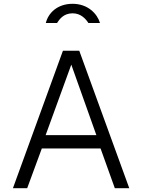

<svg xmlns="http://www.w3.org/2000/svg" viewBox="-20 -990 747 1010"><path d="M506 -869C492 -917 443 -970 362 -970C282 -970 234 -922 221 -869H280C292 -887 313 -920 362 -920C405 -920 431 -891 445 -869ZM48 0H123L200 -209H509L584 0H660L397 -723H311ZM220 -279 355 -650 487 -279Z"/></svg>

Font: United Sans Light
Style: Regular
Weight: 300
Designer: Pablo Impallari, Rodrigo Fuenzalida (Modified by Dan O. Williams)
Version: Version 1.000;PS 001.000;hotconv 1.0.88;makeotf.lib2.5.64775